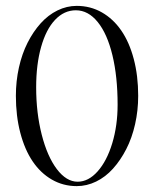

<svg xmlns="http://www.w3.org/2000/svg" viewBox="-20 -626 524 653"><path d="M238 -591Q198 -591 167.2 -558.4Q136.5 -525.8 119.8 -466.2Q103 -406.8 103 -329Q103 -242 121.9 -168Q140.8 -94 173.2 -51Q205.8 -8 244 -8Q280.8 -8 312.1 -43.2Q343.5 -78.5 361.8 -138.9Q380 -199.2 380 -270Q380 -365 362.4 -438Q344.8 -511 312.4 -551Q280 -591 238 -591ZM241 -606Q287.5 -606 326.4 -583.9Q365.2 -561.8 392.5 -522.1Q419.8 -482.5 434.9 -425.4Q450 -368.2 450 -300Q450 -250.2 439.4 -203.4Q428.8 -156.5 409.4 -118.8Q390 -81 364.4 -52.5Q338.8 -24 306.9 -8.5Q275 7 241 7Q195 7 156.4 -15.2Q117.8 -37.5 90.9 -77.4Q64 -117.2 49 -174.5Q34 -231.8 34 -300Q34 -350 44.4 -396.6Q54.8 -443.2 73.9 -480.9Q93 -518.5 118.4 -546.8Q143.8 -575 175.4 -590.5Q207 -606 241 -606Z"/></svg>

Font: FogtwoNo5
Style: Regular
Weight: 400
Designer: gluk (gluksza@wp.pl)
Foundry: gluk (gluksza@wp.pl)
Version: Version 0.87